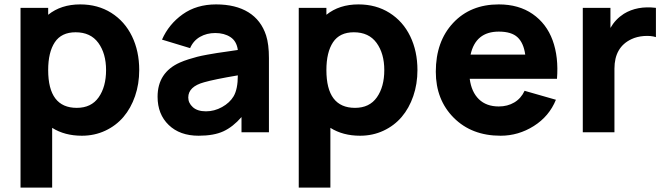

<svg xmlns="http://www.w3.org/2000/svg" viewBox="-20 -598 3011 868"><path d="M342.8 -578.1Q422.4 -578.1 483.2 -539.8Q543.9 -501.5 576.7 -434.1Q609.4 -366.7 609.4 -281.2Q609.4 -218.3 590.6 -163.6Q571.8 -108.9 538.1 -69.3Q504.4 -29.8 455.8 -7.1Q407.2 15.6 350.1 15.6Q272.5 15.6 215.8 -20V250H72.8V-562.5H197.8V-531.2Q255.9 -578.1 342.8 -578.1ZM327.1 -110.4Q392.6 -110.4 426 -158Q459.5 -205.6 459.5 -281.2Q459.5 -356 424.6 -404.1Q389.6 -452.1 321.8 -452.1Q257.8 -452.1 227.8 -407Q197.8 -361.8 197.8 -281.2Q197.8 -110.4 327.1 -110.4Z M1195.8 0H1071.8V-68.8Q1033.2 -24.4 990 -4.4Q946.8 15.6 877.9 15.6Q793 15.6 742.7 -33Q692.4 -81.5 692.4 -160.6Q692.4 -270.5 793.5 -315.4Q811 -323.2 833 -330.1Q855 -336.9 871.8 -341.3Q888.7 -345.7 918.5 -351.1Q948.2 -356.4 961.4 -358.4Q974.6 -360.4 1010.5 -365.5Q1046.4 -370.6 1055.2 -372.1Q1049.8 -412.1 1021.7 -430.4Q993.7 -448.7 953.1 -448.7Q914.6 -448.7 884.3 -431.4Q854 -414.1 839.4 -380.4L712.4 -418.9Q743.2 -488.8 805.9 -533.4Q868.7 -578.1 957 -578.1Q1045.4 -578.1 1103 -542.5Q1160.6 -506.8 1183.1 -437.5Q1195.8 -397.5 1195.8 -335.4ZM1036.1 -162.6Q1055.2 -195.3 1055.2 -257.3Q948.7 -239.3 902.8 -226.1Q831.1 -206.5 831.1 -157.2Q831.1 -132.3 851.8 -113.5Q872.6 -94.7 911.1 -94.7Q949.2 -94.7 983.9 -114Q1018.6 -133.3 1036.1 -162.6Z M1600.6 -578.1Q1680.2 -578.1 1741 -539.8Q1801.8 -501.5 1834.5 -434.1Q1867.2 -366.7 1867.2 -281.2Q1867.2 -218.3 1848.4 -163.6Q1829.6 -108.9 1795.9 -69.3Q1762.2 -29.8 1713.6 -7.1Q1665 15.6 1607.9 15.6Q1530.3 15.6 1473.6 -20V250H1330.6V-562.5H1455.6V-531.2Q1513.7 -578.1 1600.6 -578.1ZM1585 -110.4Q1650.4 -110.4 1683.8 -158Q1717.3 -205.6 1717.3 -281.2Q1717.3 -356 1682.4 -404.1Q1647.5 -452.1 1579.6 -452.1Q1515.6 -452.1 1485.6 -407Q1455.6 -361.8 1455.6 -281.2Q1455.6 -110.4 1585 -110.4Z M2103.5 -241.7Q2111.3 -182.1 2145 -149.4Q2178.7 -116.7 2234.9 -116.7Q2274.4 -116.7 2304.9 -134.8Q2335.4 -152.8 2351.6 -187.5L2493.2 -147Q2462.9 -72.3 2393.3 -28.3Q2323.7 15.6 2243.2 15.6Q2112.3 15.6 2031.2 -65.7Q1950.2 -147 1950.2 -273.9Q1950.2 -410.6 2028.6 -494.4Q2106.9 -578.1 2234.9 -578.1Q2325.2 -578.1 2387.9 -534.7Q2450.7 -491.2 2478.3 -415.8Q2505.9 -340.3 2498 -241.7ZM2234.9 -455.1Q2130.4 -455.1 2107.4 -351.1H2354.5Q2347.2 -403.8 2319.8 -429.4Q2292.5 -455.1 2234.9 -455.1Z M2800.3 -535.6Q2860.8 -572.8 2945.3 -562.5V-430.2Q2922.4 -437.5 2890.6 -435.1Q2858.9 -432.6 2834.5 -420.9Q2757.8 -384.8 2757.8 -287.6V0H2614.7V-562.5H2739.7V-471.7Q2762.2 -511.2 2800.3 -535.6Z"/></svg>

Font: Manrope3 ExtraBold
Style: Bold
Weight: 800
Width: 4
Designer: Mikhail Sharanda
Foundry: Mikhail Sharanda
Version: Version 3.000;PS 003.000;hotconv 1.0.88;makeotf.lib2.5.64775